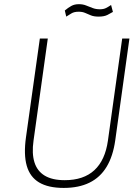

<svg xmlns="http://www.w3.org/2000/svg" viewBox="-20 -912 678 942"><path d="M292.5 10Q217 10 172 -16.8Q127 -43.5 111.2 -98.8Q95.5 -154 107.5 -239L175.5 -723H214.5L144.5 -222Q135.5 -159 149 -115.8Q162.5 -72.5 199.5 -50.2Q236.5 -28 297.5 -28Q390 -28 443 -77Q496 -126 509.5 -222L579.5 -723H615L545.5 -224Q534.5 -145.5 503 -93.5Q471.5 -41.5 419 -15.8Q366.5 10 292.5 10ZM305 -830.5 298 -860.5Q314 -874 329.8 -882.8Q345.5 -891.5 367 -891.5Q386.5 -891.5 402.2 -885.2Q418 -879 434 -872.8Q450 -866.5 470 -866.5Q487.5 -866.5 499.2 -872.2Q511 -878 525 -887.5L534 -853.5Q523.5 -847 507.2 -838.8Q491 -830.5 464 -830.5Q441 -830.5 426.2 -836.5Q411.5 -842.5 398 -848.5Q384.5 -854.5 366 -854.5Q343.5 -854.5 330 -846Q316.5 -837.5 305 -830.5Z"/></svg>

Font: Public Sans Thin
Style: Italic
Weight: 100
Italic angle: -8°
Designer: The Public Sans project authors (U.S. Web Design System). Libre Franklin designed by Pablo Impallari and Rodrigo Fuenzal
Version: Version 2.000